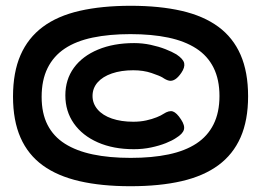

<svg xmlns="http://www.w3.org/2000/svg" viewBox="-20 -724 903 664"><path d="M431 -80Q331 -80 255 -97.5Q179 -115 128 -152Q77 -189 51 -248Q25 -307 25 -390Q25 -474 51 -533.5Q77 -593 128 -631Q179 -669 255.5 -686.5Q332 -704 432 -704Q532 -704 608 -686.5Q684 -669 735 -631.5Q786 -594 812 -534.5Q838 -475 838 -391Q838 -308 812 -249Q786 -190 735 -152.5Q684 -115 608 -97.5Q532 -80 431 -80ZM443 -208Q372 -208 318.5 -231.5Q265 -255 235.5 -297Q206 -339 206 -394Q206 -449 235.5 -489.5Q265 -530 319 -552.5Q373 -575 444 -575Q473 -575 501 -569Q529 -563 552 -554Q575 -545 590 -536Q614 -520 617 -505.5Q620 -491 607 -472Q596 -456 585.5 -449.5Q575 -443 565 -445Q555 -447 542 -456Q532 -462 504 -471.5Q476 -481 441 -481Q399 -481 367 -470Q335 -459 317.5 -439Q300 -419 300 -392Q300 -366 317.5 -345.5Q335 -325 367 -314Q399 -303 441 -303Q465 -303 485.5 -307.5Q506 -312 522 -318.5Q538 -325 545 -330Q565 -343 578 -338.5Q591 -334 606 -311Q620 -290 616 -275.5Q612 -261 589 -247Q576 -238 553.5 -229Q531 -220 502.5 -214Q474 -208 443 -208ZM432 -178Q506 -178 563 -190Q620 -202 659 -227.5Q698 -253 718.5 -294Q739 -335 739 -392Q739 -449 718.5 -490Q698 -531 658.5 -556.5Q619 -582 562 -594Q505 -606 431 -606Q358 -606 300.5 -594Q243 -582 204 -556Q165 -530 144.5 -488.5Q124 -447 124 -389Q124 -332 144.5 -292Q165 -252 204.5 -227Q244 -202 301 -190Q358 -178 432 -178Z"/></svg>

Font: Fredoka Expanded
Style: Bold
Weight: 700
Width: 7
Designer: Ben Nathan
Foundry: Milena B. Brandão, Ben Nathan
Version: Version 2.001